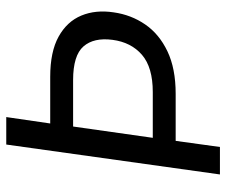

<svg xmlns="http://www.w3.org/2000/svg" viewBox="-76 -664 740 629"><g transform="rotate(-90 294.5 -350.0)"><path d="M37 0 135 -700H225L204 -556H357Q439 -556 488.5 -528.5Q538 -501 557.5 -454Q577 -407 568 -348Q560 -291 528.5 -245Q497 -199 440.5 -172Q384 -145 301 -145H147L127 0ZM157 -220H307Q388 -220 429 -255.5Q470 -291 478 -352Q486 -413 456.5 -447Q427 -481 346 -481H194Z"/></g></svg>

Font: Host Grotesk
Style: Italic
Weight: 400
Italic angle: -8°
Designer: Doğukan Karapınar based on Poppins by Indian Type Foundry, Jonny Pinhorn
Foundry: Element Type
Version: Version 1.001; ttfautohint (v1.8.4.7-5d5b)